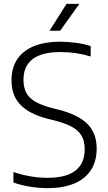

<svg xmlns="http://www.w3.org/2000/svg" viewBox="-20 -965 560 994"><path d="M49.5 -20V-74.5Q138 -44.5 227 -44.5Q323 -44.5 370.8 -82Q418.5 -119.5 418.5 -192.5Q418.5 -234 402.8 -261.5Q387 -289 353.2 -307.8Q319.5 -326.5 261.5 -341.5L225.5 -350.5Q131 -375 85.2 -423Q39.5 -471 39.5 -549.5Q39.5 -611.5 68 -656.2Q96.5 -701 153 -725Q209.5 -749 292 -749Q333.5 -749 374.8 -743.2Q416 -737.5 449.5 -726.5V-672.5Q375.5 -695.5 292 -695.5Q196.5 -695.5 149 -659Q101.5 -622.5 101.5 -553Q101.5 -512.5 115.8 -485.2Q130 -458 161.8 -439.2Q193.5 -420.5 248 -406L284 -397Q385.5 -371 433 -323Q480.5 -275 480.5 -196Q480.5 -130.5 450.8 -84.5Q421 -38.5 364 -14.8Q307 9 226 9Q183 9 137 1.8Q91 -5.5 49.5 -20ZM236.5 -806 324.5 -945H391L291.5 -806Z"/></svg>

Font: Encode Sans Light
Style: Regular
Weight: 300
Designer: Multiple Designers
Foundry: Impallari Type
Version: Version 2.000